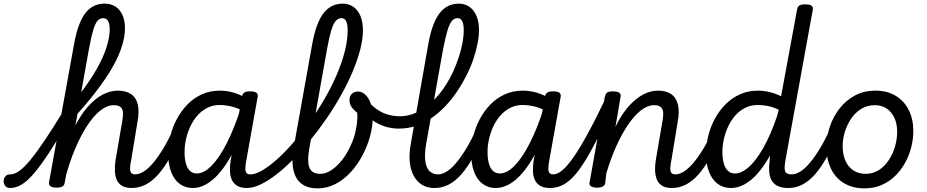

<svg xmlns="http://www.w3.org/2000/svg" viewBox="-190 -1018 5102 1057"><path d="M-133 17Q-152 17 -161 5.5Q-170 -6 -170 -20.5Q-170 -35 -161 -46.5Q-152 -58 -133 -58Q-111 -58 -84.5 -76.5Q-58 -95 -24 -136Q10 -177 55.5 -244.5Q101 -312 161 -410Q171 -425 184 -422Q197 -419 204 -406.5Q211 -394 202 -379Q137 -265 87.5 -188.5Q38 -112 0 -67Q-38 -22 -70 -2.5Q-102 17 -133 17ZM535 17Q502 17 482 5Q462 -7 453 -27.5Q444 -48 442.5 -75.5Q441 -103 446 -135L483 -351Q488 -378 487 -397.5Q486 -417 474.5 -428Q463 -439 436 -439Q400 -439 363 -410Q326 -381 290.5 -327Q255 -273 223.5 -198.5Q192 -124 168 -33L151 -126Q178 -230 213.5 -304.5Q249 -379 290 -426.5Q331 -474 374 -496.5Q417 -519 459 -519Q502 -519 530.5 -500.5Q559 -482 568.5 -443Q578 -404 566 -342L533 -141Q523 -94 527.5 -76Q532 -58 554 -58Q568 -58 574.5 -46.5Q581 -35 579.5 -20.5Q578 -6 567 5.5Q556 17 535 17ZM120 15Q101 15 89 8Q77 1 80 -15L217 -771Q238 -890 278.5 -944Q319 -998 386 -998Q421 -998 446 -981.5Q471 -965 484.5 -934.5Q498 -904 498 -862Q498 -836 492.5 -808Q487 -780 476.5 -749.5Q466 -719 450 -686.5Q434 -654 412.5 -619.5Q391 -585 364.5 -548.5Q338 -512 306 -472.5Q274 -433 237 -392L166 -11Q164 2 153.5 8.5Q143 15 120 15ZM257 -510Q282 -543 303 -574.5Q324 -606 341.5 -636.5Q359 -667 372.5 -696.5Q386 -726 395 -753.5Q404 -781 409 -807Q414 -833 414 -857Q414 -878 410 -891Q406 -904 398 -911Q390 -918 377 -918Q360 -918 347 -903.5Q334 -889 323 -852Q312 -815 300 -750Z M535 17Q521 17 514 5.5Q507 -6 508.5 -20.5Q510 -35 521 -46.5Q532 -58 553 -58Q576 -58 601.5 -74Q627 -90 653.5 -121.5Q680 -153 708 -199Q736 -245 764 -306Q770 -319 783.5 -319Q797 -319 807 -310Q817 -301 811 -287Q779 -211 747 -153.5Q715 -96 682 -58.5Q649 -21 612.5 -2Q576 17 535 17Z M871 17Q830 17 799.5 -5.5Q769 -28 752.5 -70.5Q736 -113 736 -171Q736 -220 748 -269.5Q760 -319 784 -363.5Q808 -408 842 -443Q876 -478 921 -498.5Q966 -519 1021 -519Q1062 -519 1103 -506Q1144 -493 1181 -467L1171 -393Q1126 -422 1088 -431Q1050 -440 1019 -440Q983 -440 952.5 -425Q922 -410 898.5 -384Q875 -358 859 -324.5Q843 -291 834.5 -254Q826 -217 826 -181Q826 -146 833 -119.5Q840 -93 855 -78Q870 -63 894 -63Q933 -63 975.5 -106.5Q1018 -150 1059.5 -232Q1101 -314 1137 -427L1167 -372Q1130 -245 1081.5 -158.5Q1033 -72 979.5 -27.5Q926 17 871 17ZM1170 17Q1136 17 1116 5Q1096 -7 1086.5 -27.5Q1077 -48 1076 -75.5Q1075 -103 1080 -135L1142 -486Q1146 -503 1156 -509Q1166 -515 1186 -515Q1213 -515 1222.5 -507Q1232 -499 1228 -482L1167 -141Q1158 -94 1162 -76Q1166 -58 1188 -58Q1202 -58 1209 -46.5Q1216 -35 1214 -20.5Q1212 -6 1201.5 5.5Q1191 17 1170 17Z M1170 17Q1151 17 1144.5 5.5Q1138 -6 1142 -20.5Q1146 -35 1158 -46.5Q1170 -58 1189 -58Q1216 -58 1253 -79.5Q1290 -101 1333 -139Q1376 -177 1421 -228.5Q1466 -280 1510 -340.5Q1554 -401 1592.5 -466.5Q1631 -532 1660.5 -599Q1690 -666 1707 -730.5Q1724 -795 1724 -852Q1724 -871 1736.5 -880.5Q1749 -890 1766 -890Q1783 -890 1795.5 -880.5Q1808 -871 1808 -852Q1808 -803 1793 -745Q1778 -687 1751.5 -624Q1725 -561 1689 -496.5Q1653 -432 1610 -369Q1567 -306 1520.5 -249Q1474 -192 1427 -143.5Q1380 -95 1333.5 -59Q1287 -23 1245.5 -3Q1204 17 1170 17Z M1558 19Q1513 19 1483.5 2.5Q1454 -14 1439 -43.5Q1424 -73 1421 -112Q1418 -151 1425 -196L1528 -771Q1549 -890 1590 -944Q1631 -998 1697 -998Q1731 -998 1756 -980Q1781 -962 1794.5 -929.5Q1808 -897 1808 -852Q1808 -833 1795.5 -824Q1783 -815 1766 -815Q1749 -815 1736.5 -824Q1724 -833 1724 -852Q1724 -873 1720.5 -887.5Q1717 -902 1709.5 -910Q1702 -918 1688 -918Q1672 -918 1658.5 -903Q1645 -888 1634 -852Q1623 -816 1611 -751L1512 -196Q1507 -167 1506.5 -143Q1506 -119 1511.5 -100.5Q1517 -82 1532 -71.5Q1547 -61 1574 -61Q1599 -61 1624.5 -75.5Q1650 -90 1673.5 -114.5Q1697 -139 1716.5 -171Q1736 -203 1750 -238.5Q1764 -274 1770 -309Q1773 -324 1775 -339Q1777 -354 1777.5 -369Q1778 -384 1776 -398Q1753 -416 1743.5 -432Q1734 -448 1734 -467Q1734 -490 1747.5 -502Q1761 -514 1780 -514Q1797 -514 1811.5 -504.5Q1826 -495 1837.5 -476.5Q1849 -458 1855.5 -432Q1862 -406 1862 -373Q1862 -323 1847.5 -269Q1833 -215 1806 -163.5Q1779 -112 1741.5 -71Q1704 -30 1657.5 -5.5Q1611 19 1558 19Z M2007 -310Q1966 -310 1929.5 -321.5Q1893 -333 1861 -356Q1829 -379 1800 -412Q1791 -424 1792.5 -435.5Q1794 -447 1802.5 -455Q1811 -463 1821.5 -464Q1832 -465 1841 -455Q1865 -429 1892 -411.5Q1919 -394 1949.5 -386Q1980 -378 2011 -378Q2049 -378 2084.5 -391Q2120 -404 2152 -427.5Q2184 -451 2212 -481.5Q2240 -512 2263.5 -548.5Q2287 -585 2305 -624.5Q2323 -664 2336 -704Q2349 -744 2356 -781.5Q2363 -819 2363 -852Q2363 -867 2375.5 -874.5Q2388 -882 2405 -882Q2422 -882 2434.5 -874.5Q2447 -867 2447 -852Q2447 -819 2439 -778Q2431 -737 2416 -692.5Q2401 -648 2378 -602.5Q2355 -557 2326.5 -514.5Q2298 -472 2263 -435Q2228 -398 2188 -370Q2148 -342 2102.5 -326Q2057 -310 2007 -310Z M2202 17Q2149 17 2115 -14.5Q2081 -46 2069.5 -102.5Q2058 -159 2073 -235L2167 -771Q2188 -890 2229 -944Q2270 -998 2336 -998Q2370 -998 2395 -980Q2420 -962 2433.5 -929.5Q2447 -897 2447 -852Q2447 -833 2434.5 -824Q2422 -815 2405 -815Q2388 -815 2375.5 -824Q2363 -833 2363 -852Q2363 -873 2359.5 -887.5Q2356 -902 2348.5 -910Q2341 -918 2327 -918Q2311 -918 2298 -903Q2285 -888 2274 -852Q2263 -816 2250 -751L2157 -231Q2146 -169 2151.5 -130.5Q2157 -92 2175.5 -75Q2194 -58 2221 -58Q2235 -58 2242 -46.5Q2249 -35 2247 -20.5Q2245 -6 2234 5.5Q2223 17 2202 17Z M2203 17Q2189 17 2182 5.5Q2175 -6 2176.5 -20.5Q2178 -35 2189 -46.5Q2200 -58 2221 -58Q2244 -58 2269.5 -74Q2295 -90 2321.5 -121.5Q2348 -153 2376 -199Q2404 -245 2432 -306Q2438 -319 2451.5 -319Q2465 -319 2475 -310Q2485 -301 2479 -287Q2447 -211 2415 -153.5Q2383 -96 2350 -58.5Q2317 -21 2280.5 -2Q2244 17 2203 17Z M2539 17Q2498 17 2467.5 -5.5Q2437 -28 2420.5 -70.5Q2404 -113 2404 -171Q2404 -220 2416 -269.5Q2428 -319 2452 -363.5Q2476 -408 2510 -443Q2544 -478 2589 -498.5Q2634 -519 2689 -519Q2730 -519 2771 -506Q2812 -493 2849 -467L2839 -393Q2794 -422 2756 -431Q2718 -440 2687 -440Q2651 -440 2620.5 -425Q2590 -410 2566.5 -384Q2543 -358 2527 -324.5Q2511 -291 2502.5 -254Q2494 -217 2494 -181Q2494 -146 2501 -119.5Q2508 -93 2523 -78Q2538 -63 2562 -63Q2601 -63 2643.5 -106.5Q2686 -150 2727.5 -232Q2769 -314 2805 -427L2835 -372Q2798 -245 2749.5 -158.5Q2701 -72 2647.5 -27.5Q2594 17 2539 17ZM2838 17Q2804 17 2784 5Q2764 -7 2754.5 -27.5Q2745 -48 2744 -75.5Q2743 -103 2748 -135L2810 -486Q2814 -503 2824 -509Q2834 -515 2854 -515Q2881 -515 2890.5 -507Q2900 -499 2896 -482L2835 -141Q2826 -94 2830 -76Q2834 -58 2856 -58Q2870 -58 2877 -46.5Q2884 -35 2882 -20.5Q2880 -6 2869.5 5.5Q2859 17 2838 17Z M2838 17Q2824 17 2817 5.5Q2810 -6 2811.5 -20.5Q2813 -35 2824 -46.5Q2835 -58 2856 -58Q2878 -58 2905 -80Q2932 -102 2967 -152Q3002 -202 3047.5 -285.5Q3093 -369 3152 -493Q3159 -506 3173 -506Q3187 -506 3197 -496.5Q3207 -487 3201 -474Q3139 -333 3090.5 -238.5Q3042 -144 3001.5 -88Q2961 -32 2922 -7.5Q2883 17 2838 17Z M3509 17Q3476 17 3456 5Q3436 -7 3427 -27.5Q3418 -48 3416.5 -75.5Q3415 -103 3420 -135L3457 -351Q3462 -378 3461 -397.5Q3460 -417 3448.5 -428Q3437 -439 3410 -439Q3376 -439 3340.5 -412Q3305 -385 3270.5 -335.5Q3236 -286 3204.5 -217Q3173 -148 3148 -64L3142 -11Q3140 2 3129 8.5Q3118 15 3096 15Q3077 15 3064.5 8Q3052 1 3056 -15L3140 -486Q3144 -503 3153.5 -509Q3163 -515 3183 -515Q3210 -515 3220 -507Q3230 -499 3226 -482L3198 -319Q3223 -372 3252 -409.5Q3281 -447 3311.5 -471.5Q3342 -496 3372.5 -507.5Q3403 -519 3433 -519Q3476 -519 3504 -500.5Q3532 -482 3542 -443Q3552 -404 3540 -342L3507 -141Q3497 -94 3501.5 -76Q3506 -58 3528 -58Q3542 -58 3548.5 -46.5Q3555 -35 3553.5 -20.5Q3552 -6 3541 5.5Q3530 17 3509 17Z M3509 17Q3495 17 3488 5.5Q3481 -6 3482.5 -20.5Q3484 -35 3495 -46.5Q3506 -58 3527 -58Q3550 -58 3575.5 -74Q3601 -90 3627.5 -121.5Q3654 -153 3682 -199Q3710 -245 3738 -306Q3744 -319 3757.5 -319Q3771 -319 3781 -310Q3791 -301 3785 -287Q3753 -211 3721 -153.5Q3689 -96 3656 -58.5Q3623 -21 3586.5 -2Q3550 17 3509 17Z M3834 17Q3792 17 3761.5 -5.5Q3731 -28 3714 -70.5Q3697 -113 3697 -171Q3697 -220 3709 -269.5Q3721 -319 3745 -363.5Q3769 -408 3803.5 -443Q3838 -478 3883 -498.5Q3928 -519 3983 -519Q4015 -519 4047.5 -511Q4080 -503 4110 -488L4198 -965Q4201 -982 4211 -988Q4221 -994 4242 -994Q4269 -994 4278.5 -986Q4288 -978 4284 -961L4135 -141Q4126 -94 4132 -76Q4138 -58 4168 -58Q4177 -58 4181.5 -46.5Q4186 -35 4184.5 -20.5Q4183 -6 4174.5 5.5Q4166 17 4150 17Q4112 17 4089.5 5Q4067 -7 4056.5 -27.5Q4046 -48 4044.5 -75.5Q4043 -103 4047 -135L4049 -162Q4015 -101 3979.5 -61.5Q3944 -22 3907.5 -2.5Q3871 17 3834 17ZM3856 -63Q3892 -63 3931.5 -97.5Q3971 -132 4011.5 -202.5Q4052 -273 4088 -379L4097 -414Q4063 -430 4034 -435Q4005 -440 3981 -440Q3945 -440 3914 -425Q3883 -410 3859.5 -384Q3836 -358 3820 -324.5Q3804 -291 3795.5 -254Q3787 -217 3787 -181Q3787 -148 3794 -121Q3801 -94 3816.5 -78.5Q3832 -63 3856 -63Z M4150 17Q4136 17 4129 5.5Q4122 -6 4123.5 -20.5Q4125 -35 4136 -46.5Q4147 -58 4168 -58Q4191 -58 4216.5 -74Q4242 -90 4268.5 -121.5Q4295 -153 4323 -199Q4351 -245 4379 -306Q4385 -319 4398.5 -319Q4412 -319 4422 -310Q4432 -301 4426 -287Q4394 -211 4362 -153.5Q4330 -96 4297 -58.5Q4264 -21 4227.5 -2Q4191 17 4150 17Z M4569 19Q4505 19 4457.5 -9Q4410 -37 4385 -88.5Q4360 -140 4360 -209Q4360 -265 4378 -319.5Q4396 -374 4431 -419.5Q4466 -465 4516 -492Q4566 -519 4630 -519Q4694 -519 4741 -490.5Q4788 -462 4813 -412Q4838 -362 4838 -297Q4838 -254 4827 -209Q4816 -164 4793.5 -123Q4771 -82 4738.5 -50Q4706 -18 4663.5 0.5Q4621 19 4569 19ZM4575 -61Q4616 -61 4648 -81.5Q4680 -102 4702.5 -136Q4725 -170 4737 -210.5Q4749 -251 4749 -292Q4749 -337 4733.5 -370Q4718 -403 4690.5 -421Q4663 -439 4626 -439Q4584 -439 4551 -418.5Q4518 -398 4495.5 -364.5Q4473 -331 4461 -291.5Q4449 -252 4449 -213Q4449 -167 4464.5 -132.5Q4480 -98 4508.5 -79.5Q4537 -61 4575 -61Z"/></svg>

Font: Playwrite DE VA
Style: Regular
Weight: 400
Designer: Veronika Burian, José Scaglione
Foundry: TypeTogether
Version: Version 1.002